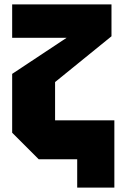

<svg xmlns="http://www.w3.org/2000/svg" viewBox="-20 -720 556 868"><path d="M155 0 35 -120V-386L281 -549H35V-700H484V-556L229 -349V-176H497V128H329V0Z"/></svg>

Font: Tektur ExtraBold
Style: Regular
Weight: 800
Designer: Adam Jagosz
Foundry: Adam Jagosz
Version: Version 1.005;gftools[0.9.30]